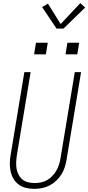

<svg xmlns="http://www.w3.org/2000/svg" viewBox="-20 -1194 562 1222"><path d="M199 8Q172 8 146 2Q120 -4 99.5 -19Q79 -34 66 -56Q53 -78 47.5 -103.5Q42 -129 42.5 -156Q43 -183 48 -210L135 -735H175L87 -204Q84 -183 83 -161.5Q82 -140 85.5 -120Q89 -100 98.5 -82Q108 -64 123 -51.5Q138 -39 158.5 -34Q179 -29 200 -29Q220 -29 240.5 -33Q261 -37 279.5 -47.5Q298 -58 313 -74Q328 -90 338.5 -108Q349 -126 355.5 -146Q362 -166 365 -186L456 -735H496L404 -180Q400 -155 392.5 -131Q385 -107 371.5 -85Q358 -63 338.5 -44.5Q319 -26 296 -14Q273 -2 248.5 3Q224 8 199 8ZM397 -848 409 -922H484L472 -848ZM197 -848 209 -922H284L272 -848ZM340 -1012 248 -1149 285 -1171 366 -1041 491 -1174 522 -1146 384 -1012Z"/></svg>

Font: Iosevka SS04 XLt Obl
Style: Regular
Weight: 200
Italic angle: -9°
Monospace: yes
Designer: Belleve Invis
Foundry: Belleve Invis
Version: Version 19.0.0; ttfautohint (v1.8.4)